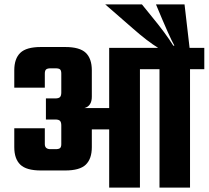

<svg xmlns="http://www.w3.org/2000/svg" viewBox="-20 -854 950 874"><path d="M910 -636V-539H845V0H706V-539H617V0H477V-265H398V-184Q398 -131 370.5 -104.5Q343 -78 277 -78H166Q100 -78 72.5 -104.5Q45 -131 45 -184V-270H184V-198Q184 -175 210 -175H233Q248 -175 253.5 -180Q259 -185 259 -198V-283Q259 -298 253 -304Q247 -310 232 -310H189V-406H232Q247 -406 253 -412Q259 -418 259 -433V-519Q259 -533 253.5 -538Q248 -543 233 -543H210Q196 -543 190 -538Q184 -533 184 -519V-455H45V-534Q45 -587 72.5 -613.5Q100 -640 166 -640H277Q343 -640 370.5 -613.5Q398 -587 398 -534V-414Q398 -371 364 -362H477V-636H700Q651 -666 583 -726L459 -834H626L669 -781Q735 -701 769 -646H774Q753 -682 690 -834H820L843 -636Z"/></svg>

Font: Teko Semibold
Style: Regular
Weight: 600
Designer: Manushi Parikh, Jonny Pinhorn
Foundry: Indian Type Foundry
Version: Version 1.105;PS 1.0;hotconv 1.0.78;makeotf.lib2.5.61930; tt